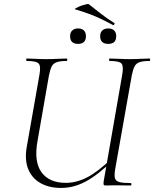

<svg xmlns="http://www.w3.org/2000/svg" viewBox="-20 -913 759 945"><path d="M281 12Q221 12 179 -12Q137 -36 119 -80.5Q101 -125 111 -186L174 -544Q182 -587 170.5 -600Q159 -613 111 -613Q109 -613 109 -619Q109 -625 111 -625Q131 -625 155.5 -623.5Q180 -622 208 -622Q237 -622 263.5 -623.5Q290 -625 309 -625Q311 -625 311 -619Q311 -613 309 -613Q277 -613 259.5 -607Q242 -601 234.5 -586Q227 -571 221 -542L165 -221Q146 -118 184 -65.5Q222 -13 304 -13Q356 -13 408 -39.5Q460 -66 530 -133L537 -125Q462 -52 402.5 -20Q343 12 281 12ZM502 0Q492 0 490.5 -3Q489 -6 490 -19L581 -542Q589 -585 579 -599Q569 -613 519 -613Q517 -613 517 -619Q517 -625 519 -625Q539 -625 564.5 -623.5Q590 -622 618 -622Q645 -622 671.5 -623.5Q698 -625 717 -625Q719 -625 719 -619Q719 -613 717 -613Q686 -613 668.5 -607.5Q651 -602 643 -587.5Q635 -573 629 -544L547 -81Q542 -52 545.5 -37Q549 -22 567 -17Q585 -12 623 -12Q627 -12 627 -6Q627 0 623 0Q604 0 585 -0.5Q566 -1 545 -1Q533 -1 523 -0.5Q513 0 502 0ZM513 -697Q473 -697 473 -735Q473 -753 483.5 -763Q494 -773 513 -773Q532 -773 542 -763Q552 -753 552 -735Q552 -697 513 -697ZM364 -697Q325 -697 325 -735Q325 -753 335.5 -763Q346 -773 364 -773Q383 -773 393 -763Q403 -753 403 -735Q403 -697 364 -697ZM536 -790Q508 -805 480 -818.5Q452 -832 420 -844Q388 -856 350 -867Q346 -868 350.5 -871Q355 -874 364.5 -878.5Q374 -883 385 -886.5Q396 -890 405 -892Q414 -894 416 -893Q446 -870 475.5 -846.5Q505 -823 542 -800Q546 -799 543 -793.5Q540 -788 536 -790Z"/></svg>

Font: Cormorant Infant Light
Style: Italic
Weight: 300
Italic angle: -10°
Designer: Christian Thalmann (Catharsis Fonts)
Foundry: Catharsis Fonts
Version: Version 4.001